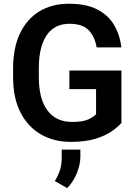

<svg xmlns="http://www.w3.org/2000/svg" viewBox="-20 -741 722 1016"><path d="M622.6 -367.7V-90.8Q606.4 -71.3 573.2 -47.6Q540 -23.9 486.3 -7.1Q432.6 9.8 354.5 9.8Q264.2 9.8 195.3 -30.5Q126.5 -70.8 87.9 -147Q49.3 -223.1 49.3 -332V-378.9Q49.3 -487.3 85.7 -564Q122.1 -640.6 188.5 -680.9Q254.9 -721.2 344.7 -721.2Q434.6 -721.2 493.2 -691.7Q551.8 -662.1 583 -609.9Q614.3 -557.6 622.1 -490.2H491.2Q482.4 -545.4 450 -580.3Q417.5 -615.2 347.7 -615.2Q268.1 -615.2 226.8 -554.2Q185.5 -493.2 185.5 -379.9V-332Q185.5 -217.3 231.2 -156.5Q276.9 -95.7 361.3 -95.7Q418.9 -95.7 447.5 -109.4Q476.1 -123 488.3 -136.2V-269.5H347.2V-367.7ZM405.3 50.8V86.9Q405.3 130.9 385.7 177.5Q366.2 224.1 335 254.4L270 216.8Q287.1 189.9 296.9 160.6Q306.6 131.3 306.6 92.3V50.8Z"/></svg>

Font: Vazirmatn RD FD SemiBold
Style: Regular
Weight: 600
Designer: Saber Rastikerdar
Foundry: Saber Rastikerdar
Version: Version 33.003